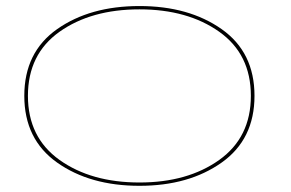

<svg xmlns="http://www.w3.org/2000/svg" viewBox="-20 -610 963 636"><path d="M442 5.5Q278 5.5 169.2 -71.5Q60.5 -148.5 60.5 -292.5Q60.5 -437 169.2 -513.5Q278 -590 442 -590Q605.5 -590 714.2 -513.5Q823 -437 823 -292.5Q823 -148.5 714.2 -71.5Q605.5 5.5 442 5.5ZM442 -5.5Q601.5 -5.5 706.2 -80.2Q811 -155 811 -292.5Q811 -430.5 706.2 -504.8Q601.5 -579 442 -579Q282 -579 177.2 -504.8Q72.5 -430.5 72.5 -292.5Q72.5 -155 177.2 -80.2Q282 -5.5 442 -5.5Z"/></svg>

Font: Anybody UltraExpanded Thin
Style: Regular
Weight: 100
Width: 9
Designer: Tyler Finck
Foundry: Etcetera Type Company
Version: Version 1.010; ttfautohint (v1.8.3) -l 8 -r 50 -G 200 -x 14 